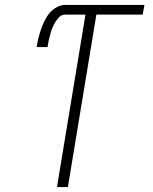

<svg xmlns="http://www.w3.org/2000/svg" viewBox="-20 -755 616 775"><path d="M210 0H254L369 -696H556L563 -735H242Q221 -735 201.5 -721.5Q182 -708 170 -689Q158 -670 150 -649Q142 -628 136.5 -607Q131 -586 128 -565H172Q174 -580 177.5 -595.5Q181 -611 185.5 -626Q190 -641 197 -655Q204 -669 215.5 -682.5Q227 -696 242 -696H325Z"/></svg>

Font: Iosevka Sparkle Extralight
Style: Italic
Weight: 200
Italic angle: -9°
Designer: Belleve Invis
Foundry: Belleve Invis
Version: Version 4.5.0; ttfautohint (v1.8.3)